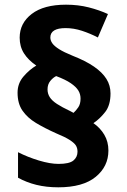

<svg xmlns="http://www.w3.org/2000/svg" viewBox="-20 -789 543 820"><path d="M55 -393Q55 -433 80.5 -462.5Q106 -492 135 -509Q101 -532 82.5 -561Q64 -590 64 -628Q64 -690 115.5 -729.5Q167 -769 262 -769Q314 -769 359 -757.5Q404 -746 441 -729L398 -629Q365 -646 330 -657.5Q295 -669 260 -669Q228 -669 211.5 -659Q195 -649 195 -629Q195 -616 203.5 -604Q212 -592 232.5 -579Q253 -566 290 -551Q346 -529 381.5 -504.5Q417 -480 434.5 -452Q452 -424 452 -390Q452 -340 429.5 -311Q407 -282 379 -263Q408 -243 425.5 -213.5Q443 -184 443 -146Q443 -78 388.5 -33.5Q334 11 229 11Q178 11 135.5 0.5Q93 -10 57 -30V-139Q98 -118 146 -103.5Q194 -89 230 -89Q276 -89 293.5 -103.5Q311 -118 311 -141Q311 -156 304.5 -167Q298 -178 278 -191Q258 -204 219 -220Q170 -242 133.5 -264Q97 -286 76 -316.5Q55 -347 55 -393ZM183 -407Q183 -389 192.5 -374Q202 -359 223.5 -345Q245 -331 279 -315L294 -307Q305 -317 314.5 -331Q324 -345 324 -368Q324 -387 314.5 -402.5Q305 -418 282.5 -433.5Q260 -449 220 -464Q207 -458 195 -443.5Q183 -429 183 -407Z"/></svg>

Font: Noto Sans Symbols ExtraBold
Style: Regular
Weight: 800
Version: Version 2.002